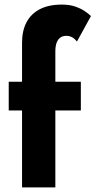

<svg xmlns="http://www.w3.org/2000/svg" viewBox="-20 -816 416 836"><path d="M18 -460V-335H332V-460ZM315 -635 376 -746Q366 -756 349 -767.5Q332 -779 307.5 -787.5Q283 -796 249 -796Q192 -796 153.5 -776Q115 -756 95.5 -719Q76 -682 76 -630V0H221V-592Q221 -616 227 -631Q233 -646 243.5 -653Q254 -660 269 -660Q282 -660 293.5 -654Q305 -648 315 -635Z"/></svg>

Font: Glinicke Jost Bold
Style: Bold
Weight: 700
Version: Version 3.710